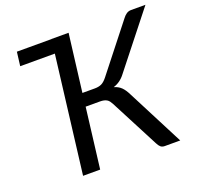

<svg xmlns="http://www.w3.org/2000/svg" viewBox="-125 -851 1018 987"><g transform="rotate(-20 384.0 -358.0)"><path d="M65 -716H254.5V-716.5H348L338.5 -640L309 -401.5H377Q397.5 -401.5 412.8 -408.2Q428 -415 444.5 -435.5L644.5 -689.5Q653 -701 664.2 -708.8Q675.5 -716.5 689.5 -716.5H768.5L535 -421Q509 -386.5 470.5 -374.5Q494.5 -367.5 509.8 -352.5Q525 -337.5 538 -311L698 0H613.5Q599.5 0 591 -7.5Q582.5 -15 575.5 -29.5L438 -294Q433 -303.5 427.8 -310.5Q422.5 -317.5 415.5 -321.5Q408.5 -325.5 399.5 -327.5Q390.5 -329.5 378.5 -329.5H300.5L260 0H166.5L245 -640H55.5Z"/></g></svg>

Font: Lato
Style: Italic
Weight: 400
Italic angle: -7°
Designer: Lukasz Dziedzic
Foundry: tyPoland Lukasz Dziedzic
Version: Version 2.007; 2014-02-27